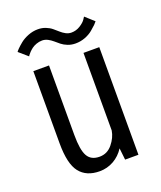

<svg xmlns="http://www.w3.org/2000/svg" viewBox="-128 -748 705 840"><g transform="rotate(-20 225.0 -328.0)"><path d="M283.5 -551.5Q264 -551.5 247.5 -558Q231 -564.5 219.5 -573.8Q208 -583 197.8 -592Q187.5 -601 175 -607.5Q162.5 -614 149 -614Q135 -614 122 -609.2Q109 -604.5 100.2 -597.8Q91.5 -591 85 -584.2Q78.5 -577.5 75.5 -573L72.5 -568L31.5 -603.5Q33.5 -607 42 -615.8Q50.5 -624.5 65.5 -636.8Q80.5 -649 102.8 -657.8Q125 -666.5 148 -666.5Q167.5 -666.5 184 -660Q200.5 -653.5 212 -644Q223.5 -634.5 234 -625Q244.5 -615.5 256.8 -609Q269 -602.5 282.5 -602.5Q304.5 -602.5 323.2 -614.2Q342 -626 350 -638L357.5 -649.5L398 -613Q393.5 -607 386.5 -600Q379.5 -593 364.2 -580.2Q349 -567.5 327.8 -559.5Q306.5 -551.5 283.5 -551.5ZM191.5 10Q130 10 98.8 -29.5Q67.5 -69 67.5 -164.5V-501H140.5V-177Q140.5 -107.5 156.8 -78.8Q173 -50 212.5 -50Q248.5 -50 272.2 -79Q296 -108 301 -140V-501H374.5V0H312.5L306.5 -54.5Q287 -24 256.8 -7Q226.5 10 191.5 10Z"/></g></svg>

Font: League Mono Condensed Light
Style: Regular
Weight: 300
Width: 1
Designer: Tyler Finck
Foundry: The League of Moveable Type / Tyler Finck
Version: Version 2.210